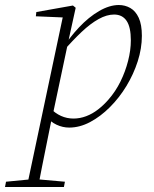

<svg xmlns="http://www.w3.org/2000/svg" viewBox="-90 -496 615 766"><path d="M-70 250 -66 229 37 219H56L169 229L165 250ZM17 250 162 -435 171 -426 53 -431 55 -448 201 -474 212 -465 181 -324 180 -319 119 -31 116 -21Q104 38 94.5 85.5Q85 133 77 172.5Q69 212 62 250ZM186 13Q160 13 135.5 1.5Q111 -10 93 -33L110 -65Q130 -44 153.5 -33.5Q177 -23 203 -23Q229 -23 254 -32.5Q279 -42 301.5 -59.5Q324 -77 343 -99Q371 -131 390.5 -170.5Q410 -210 421 -253Q432 -296 432 -335Q432 -388 415 -413Q398 -438 365 -438Q336 -438 303.5 -420Q271 -402 235.5 -368.5Q200 -335 160 -289L149 -294H154Q186 -345 225 -386.5Q264 -428 305.5 -452Q347 -476 384 -476Q409 -476 430 -464Q451 -452 463.5 -425Q476 -398 476 -353Q476 -303 459.5 -251.5Q443 -200 414.5 -153Q386 -106 348.5 -68.5Q311 -31 269.5 -9Q228 13 186 13Z"/></svg>

Font: Source Serif 4 36pt Light
Style: Italic
Weight: 300
Italic angle: -12°
Designer: Frank Grießhammer
Foundry: Adobe Systems Incorporated
Version: Version 4.004;hotconv 1.0.116;makeotfexe 2.5.65601